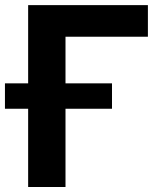

<svg xmlns="http://www.w3.org/2000/svg" viewBox="-53 -748 640 768"><path d="M538.6 -727.5V-601.1H209V0H59.6V-727.5ZM-33.2 -313V-414.6H395V-313Z"/></svg>

Font: Inter 24pt
Style: Bold
Weight: 700
Designer: Rasmus Andersson
Foundry: rsms
Version: Version 4.001;git-66647c0bb